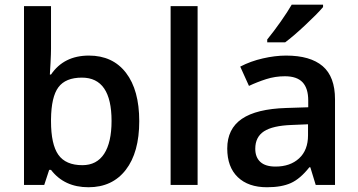

<svg xmlns="http://www.w3.org/2000/svg" viewBox="-20 -786 1522 816"><path d="M357.9 -549.8Q459 -549.8 515.4 -476.6Q571.8 -403.3 571.8 -271Q571.8 -138.2 514.6 -64.2Q457.5 9.8 356 9.8Q253.4 9.8 196.8 -64H189L168 0H82V-759.8H196.8V-579.1Q196.8 -559.1 194.8 -519.5Q192.9 -480 191.9 -469.2H196.8Q251.5 -549.8 357.9 -549.8ZM328.1 -456.1Q258.8 -456.1 228.3 -415.3Q197.8 -374.5 196.8 -278.8V-271Q196.8 -172.4 228 -128.2Q259.3 -84 330.1 -84Q391.1 -84 422.6 -132.3Q454.1 -180.7 454.1 -272Q454.1 -456.1 328.1 -456.1Z M819.8 0H705.1V-759.8H819.8Z M1321.8 0 1298.8 -75.2H1294.9Q1255.9 -25.9 1216.3 -8.1Q1176.8 9.8 1114.7 9.8Q1035.2 9.8 990.5 -33.2Q945.8 -76.2 945.8 -154.8Q945.8 -238.3 1007.8 -280.8Q1069.8 -323.2 1196.8 -327.1L1290 -330.1V-358.9Q1290 -410.6 1265.9 -436.3Q1241.7 -461.9 1190.9 -461.9Q1149.4 -461.9 1111.3 -449.7Q1073.2 -437.5 1038.1 -420.9L1001 -502.9Q1044.9 -525.9 1097.2 -537.8Q1149.4 -549.8 1195.8 -549.8Q1298.8 -549.8 1351.3 -504.9Q1403.8 -460 1403.8 -363.8V0ZM1150.9 -78.1Q1213.4 -78.1 1251.2 -113Q1289.1 -147.9 1289.1 -210.9V-257.8L1219.7 -254.9Q1138.7 -252 1101.8 -227.8Q1064.9 -203.6 1064.9 -153.8Q1064.9 -117.7 1086.4 -97.9Q1107.9 -78.1 1150.9 -78.1ZM1115.7 -606V-618.2Q1143.6 -652.3 1173.1 -694.3Q1202.6 -736.3 1219.7 -766.1H1353V-755.9Q1327.6 -726.1 1277.1 -679Q1226.6 -631.8 1191.9 -606Z"/></svg>

Font: f1_31487          
Style: Regular
Weight: 600
Foundry: Ascender Corporation
Version: Version 1.10